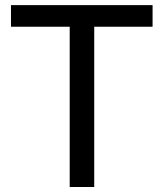

<svg xmlns="http://www.w3.org/2000/svg" viewBox="-20 -748 654 768"><path d="M23.9 -641.1V-727.5H590.3V-641.1H356.9V0H258.8V-641.1Z"/></svg>

Font: Inter Cardless Display
Style: Regular
Weight: 400
Designer: Rasmus Andersson
Foundry: rsms
Version: Version 4.001;git-9221beed3